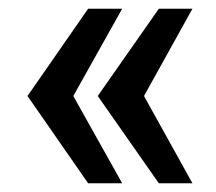

<svg xmlns="http://www.w3.org/2000/svg" viewBox="-20 -546 496 440"><path d="M344 -126 204 -326 344 -526H421L310 -326L421 -126ZM182 -126 43 -326 182 -526H260L148 -326L260 -126Z"/></svg>

Font: Archivo Narrow Medium
Style: Regular
Weight: 500
Designer: Hector Gatti
Foundry: Omnibus-Type
Version: Version 3.002